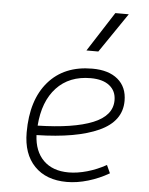

<svg xmlns="http://www.w3.org/2000/svg" viewBox="-56 -841 697 896"><g transform="rotate(5 293.0 -392.5)"><path d="M294.9 -35.2Q335.4 -35.2 381.6 -48.3Q427.7 -61.5 470.7 -85.4L487.8 -47.9Q441.9 -21 390.1 -5.6Q338.4 9.8 290.5 9.8Q193.4 9.8 138.7 -46.9Q84 -103.5 84 -204.6Q84 -356.4 158 -441.9Q231.9 -527.3 363.8 -527.3Q440.4 -527.3 483.4 -491.2Q526.4 -455.1 526.4 -390.6Q526.4 -294.9 422.1 -247.3Q317.9 -199.7 130.9 -195.8Q134.3 -120.1 177.2 -77.6Q220.2 -35.2 294.9 -35.2ZM132.3 -240.2Q300.3 -244.1 389.9 -280.5Q479.5 -316.9 479.5 -389.2Q479.5 -432.6 448.2 -457.5Q417 -482.4 359.9 -482.4Q259.8 -482.4 200.2 -418.5Q140.6 -354.5 132.3 -240.2ZM328.6 -609.4 447.8 -794.9H510.7L384.3 -609.4Z"/></g></svg>

Font: Cascadia Code NF ExtraLight
Style: Italic
Weight: 200
Italic angle: -10°
Monospace: yes
Designer: Aaron Bell
Foundry: Saja Typeworks
Version: Version 2404.023; ttfautohint (v1.8.4)